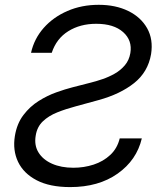

<svg xmlns="http://www.w3.org/2000/svg" viewBox="-20 -757 675 790"><path d="M192.9 -539.8Q212.3 -598.4 261.1 -628.7Q309.9 -659.1 375.9 -659.1Q448.3 -659.1 486.7 -624.8Q525.1 -590.6 516.3 -538.4Q511.3 -509.2 493.8 -488.5Q476.2 -467.7 452 -454Q427.8 -440.3 402.2 -431.6Q376.5 -422.9 355.6 -417.6L278 -397.7Q248.9 -390.3 211.9 -377.1Q174.9 -364 139 -341.4Q103.1 -318.9 76.4 -283.7Q49.6 -248.6 41.2 -197.4Q31.7 -138.5 54.4 -90.9Q77.2 -43.3 130.9 -15.3Q184.7 12.8 268.5 12.8Q385.7 12.8 464 -42.6Q542.4 -98 563.5 -187.5H472.6Q462.5 -146.3 433.7 -119.5Q405 -92.7 365.2 -79.7Q325.4 -66.8 282 -66.8Q231.6 -66.8 194.3 -83.3Q157 -99.8 138.6 -129.4Q120.1 -159.1 126.9 -198.9Q132.5 -235.1 156.4 -257.8Q180.2 -280.5 215.8 -294.7Q251.4 -308.9 291.9 -319.6L385.6 -345.2Q474.7 -369.7 531.8 -415.1Q588.9 -460.6 601.6 -534.1Q611.1 -595.2 585.4 -640.8Q559.7 -686.4 507.7 -711.8Q455.8 -737.2 386.1 -737.2Q315.8 -737.2 257.4 -711.8Q198.9 -686.4 159.6 -641.9Q120.4 -597.3 107.7 -539.8Z"/></svg>

Font: Inter UI
Style: Italic
Weight: 400
Italic angle: -9.39999°
Designer: Rasmus Andersson
Foundry: rsms
Version: 3.2;8d6f07862